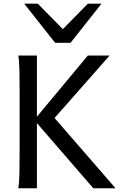

<svg xmlns="http://www.w3.org/2000/svg" viewBox="-20 -1011 680 1031"><path d="M178.2 -384.3 451.7 -712.9H568.8L272.9 -377.4L600.6 0H481L178.2 -350.1V0H78.1Q83.5 -29.3 84.5 -84.7Q85.4 -140.1 85.4 -212.4V-500.5Q85.4 -572.8 84.5 -628.2Q83.5 -683.6 78.1 -712.9H178.2ZM183.1 -991.2 317.4 -854.5 451.7 -991.2H524.9L358.9 -781.2H275.9L109.9 -991.2Z"/></svg>

Font: Andika Am
Style: Regular
Weight: 400
Designer: Victor Gaultney, Annie Olsen, Julie Remington, Don Collingsworth, Eric Hays, Becca Hirsbrunner
Foundry: SIL International
Version: Version 5.000